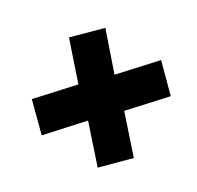

<svg xmlns="http://www.w3.org/2000/svg" viewBox="-108 -677 722 704"><g transform="rotate(30 253.0 -325.0)"><path d="M145 -96 265 -228 382 -96 479 -193 362 -325 483 -457 386 -554 265 -422 150 -554 52 -457 168 -325 47 -193Z"/></g></svg>

Font: Fixel Text 20240404 ExtraBold
Style: Italic
Weight: 800
Width: 4
Italic angle: -10°
Designer: AlfaBravo + MacPaw
Foundry: Kyrylo Tkachov, Marchela Mozhyna, Serhii Makarenko, Maria Weinstein, Zakhar Kryvoshyya
Version: Version 1.211;Glyphs 3.2 (3225)